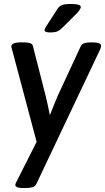

<svg xmlns="http://www.w3.org/2000/svg" viewBox="-20 -738 528 965"><path d="M231 -575Q204 -575 204 -587Q204 -592 208 -598.5Q212 -605 219 -616L266 -689Q275 -704 287.5 -711Q300 -718 338 -718Q386 -718 386 -703Q386 -689 354 -659L296 -601Q281 -586 269 -580.5Q257 -575 231 -575ZM96 207Q57 207 57 191Q57 185 64 173L164 -25L43 -480Q41 -489 39 -495Q37 -501 37 -505Q37 -514 48.5 -519.5Q60 -525 86 -525H102Q119 -525 131 -521Q143 -517 145 -508L210 -254Q215 -235 220 -210.5Q225 -186 230 -162H232Q241 -185 251 -210Q261 -235 269 -254L387 -508Q392 -517 404.5 -521Q417 -525 434 -525H444Q488 -525 488 -508Q488 -501 484 -491L163 186Q158 198 144 202.5Q130 207 111 207Z"/></svg>

Font: Asap Medium
Style: Italic
Weight: 500
Italic angle: -6°
Designer: Pablo Cosgaya
Foundry: Omnibus-Type
Version: Version 3.001; ttfautohint (v1.8.3)